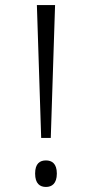

<svg xmlns="http://www.w3.org/2000/svg" viewBox="-20 -734 341 760"><path d="M143 -188H181L198 -714H126ZM162 6C185 6 205 -7 205 -47C205 -87 185 -99 162 -99C138 -99 119 -87 119 -47C119 -7 138 6 162 6Z"/></svg>

Font: Noto Serif Devanagari Condensed Light
Style: Regular
Weight: 300
Width: 3
Designer: Universal Thirst, Indian Type Foundry and the Monotype Design Team
Foundry: Monotype Imaging Inc.
Version: Version 2.004